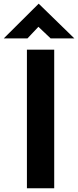

<svg xmlns="http://www.w3.org/2000/svg" viewBox="-48 -1000 415 1020"><path d="M95 -736H240V0H95ZM221 -796 143 -870 177 -880 98 -796H-28L157 -980H158L347 -796Z"/></svg>

Font: Reem Kufi
Style: Regular
Weight: 400
Designer: Khaled Hosny
Version: Version 1.6